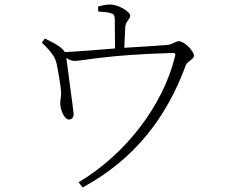

<svg xmlns="http://www.w3.org/2000/svg" viewBox="-20 -782 1040 848"><path d="M414 -731C434 -730 457 -728 469 -724C485 -719 486 -715 487 -694L488 -568C411 -562 321 -554 266 -552C262 -560 254 -568 240 -578C222 -591 203 -599 178 -612L165 -594C192 -566 222 -539 230 -501C236 -472 249 -402 250 -370C250 -353 245 -335 246 -323C247 -298 264 -252 286 -254C297 -255 306 -263 305 -280C305 -291 277 -489 273 -526C287 -517 297 -513 309 -513C347 -513 448 -540 741 -548C754 -548 756 -546 753 -533C701 -318 535 -100 327 23L345 46C575 -79 716 -263 801 -495C807 -511 837 -521 837 -536C837 -555 795 -600 770 -600C756 -600 740 -586 723 -584C680 -580 597 -575 529 -571L533 -659C534 -689 555 -696 555 -713C555 -731 502 -762 467 -762C450 -762 435 -759 413 -753Z"/></svg>

Font: Noto Serif TC ExtraLight
Style: Regular
Weight: 200
Designer: Ryoko NISHIZUKA 西塚涼子 (kana & ideographs); Frank Grießhammer (Latin, Greek & Cyrillic); Wenlong ZHANG 张文龙 (bopomofo); San
Foundry: Adobe
Version: Version 2.001;hotconv 1.1.0;makeotfexe 2.6.0